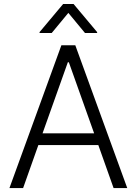

<svg xmlns="http://www.w3.org/2000/svg" viewBox="-20 -958 696 978"><path d="M328.1 -892.4 413 -789.8H474.8V-794.4L354.8 -937.5H301.5L181.5 -794.4V-789.8H243.3ZM558.6 0H628.2L363.6 -727.3H292.6L28.1 0H97.7L175.4 -219.1H480.8ZM196.7 -278.8 325.6 -641H330.6L459.5 -278.8Z"/></svg>

Font: TID UI Light
Style: Regular
Weight: 300
Designer: The TID Project Authors
Foundry: Bakken & Bæck
Version: Version 1.001;hotconv 1.0.109;makeotfexe 2.5.65596